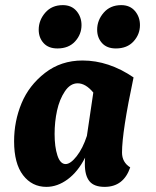

<svg xmlns="http://www.w3.org/2000/svg" viewBox="-20 -719 608 749"><path d="M319 -189 344 -358Q314 -394 283 -394Q254 -394 233 -362.5Q212 -331 202.5 -287.5Q193 -244 193 -196Q193 -146 204 -112.5Q215 -79 236 -79Q255 -79 279 -109.5Q303 -140 319 -189ZM312 -104Q284 -49 244 -19.5Q204 10 161 10Q105 10 70 -35.5Q35 -81 35 -168Q35 -246 64 -316Q93 -386 155.5 -434.5Q218 -483 302 -483Q404 -483 501 -417Q456 -205 456 -124Q456 -86 488 -66Q462 10 388 10Q347 10 329 -12Q311 -34 311 -79Q311 -95 312 -104ZM204 -530Q169 -530 150 -551Q131 -572 131 -603Q131 -640 156.5 -669.5Q182 -699 225 -699Q259 -699 278.5 -676Q298 -653 298 -621Q298 -585 273 -557.5Q248 -530 204 -530ZM432 -530Q397 -530 378 -551Q359 -572 359 -603Q359 -640 384.5 -669.5Q410 -699 453 -699Q487 -699 506.5 -676Q526 -653 526 -621Q526 -585 501 -557.5Q476 -530 432 -530Z"/></svg>

Font: Overlock Black
Style: Italic
Weight: 900
Designer: Dario Muhafara
Foundry: Dario Manuel Muhafara
Version: Version 1.002